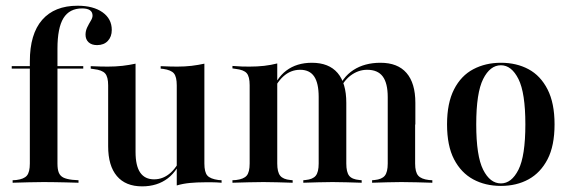

<svg xmlns="http://www.w3.org/2000/svg" viewBox="-20 -651 2038 684"><path d="M21.8 -406.5V-415.3H276.6V-406.5ZM135.5 -2.4Q108.1 -2.4 82.7 -1.6Q57.3 -0.8 25 0V-8.9L37.9 -9.7Q65.3 -12.9 75.8 -25.4Q86.3 -37.9 86.3 -68.5V-207.3H184.7V-68.5Q184.7 -47.6 189.5 -35.9Q194.4 -24.2 205.6 -18.5Q216.9 -12.9 237.1 -10.5L259.7 -8.9V0Q236.3 -0.8 215.7 -1.2Q195.2 -1.6 175.8 -2Q156.5 -2.4 135.5 -2.4ZM86.3 -207.3V-432.3Q86.3 -529.8 130.2 -580.2Q174.2 -630.6 256.5 -630.6Q312.1 -630.6 345.2 -607.3Q378.2 -583.9 378.2 -544.4Q378.2 -520.2 364.1 -505.2Q350 -490.3 325.8 -490.3Q306.5 -490.3 295.6 -500.4Q284.7 -510.5 284.7 -527.4Q284.7 -541.1 290.7 -553.6Q296.8 -566.1 303.2 -576.6Q309.7 -587.1 309.7 -595.2Q309.7 -621 272.6 -621Q227.4 -621 206 -586.3Q184.7 -551.6 184.7 -477.4V-207.3Z M462.9 -415.3V-207.3H365.3V-346.8Q365.3 -377.4 354.4 -389.5Q343.5 -401.6 314.5 -404.8L303.2 -406.5V-415.3Q323.4 -414.5 336.7 -414.1Q350 -413.7 363.7 -413.7Q391.9 -413.7 416.5 -416.5Q441.1 -419.4 462.9 -424.2ZM462.9 -207.3V-109.7Q462.9 -60.5 479.4 -36.3Q496 -12.1 529 -12.1Q562.1 -12.1 588.7 -36.3Q615.3 -60.5 633.1 -108.9L635.5 -104.8Q615.3 -44.4 577.8 -15.7Q540.3 12.9 486.3 12.9Q427.4 12.9 396.4 -23.8Q365.3 -60.5 365.3 -129.8V-207.3ZM609.7 0V-207.3H708.1V-68.5Q708.1 -37.9 718.5 -25.8Q729 -13.7 758.1 -9.7L769.4 -8.9V0Q750 -1.6 736.3 -1.6Q722.6 -1.6 709.7 -1.6Q681.5 -1.6 656.5 0.8Q631.5 3.2 609.7 9.7ZM708.1 -415.3V-207.3H609.7V-346.8Q609.7 -377.4 599.6 -389.5Q589.5 -401.6 561.3 -405.6L552.4 -406.5V-415.3Q572.6 -414.5 585.5 -414.1Q598.4 -413.7 611.3 -413.7Q638.7 -413.7 662.5 -416.5Q686.3 -419.4 708.1 -424.2Z M918.5 -2.4Q891.1 -2.4 865.7 -1.6Q840.3 -0.8 808.1 0V-8.9L821 -9.7Q848.4 -12.9 858.9 -25.4Q869.4 -37.9 869.4 -68.5V-207.3H967.7V-68.5Q967.7 -37.9 978.2 -25Q988.7 -12.1 1014.5 -9.7L1022.6 -8.9V0Q991.9 -0.8 968.1 -1.6Q944.4 -2.4 918.5 -2.4ZM869.4 -207.3V-347.6Q869.4 -378.2 858.9 -390.3Q848.4 -402.4 819.4 -405.6L808.1 -407.3V-416.1Q828.2 -414.5 841.5 -414.1Q854.8 -413.7 868.5 -413.7Q896.8 -413.7 921.4 -416.5Q946 -419.4 967.7 -425V-416.1V-207.3ZM1115.3 -207.3V-305.6Q1115.3 -354.8 1099.2 -378.6Q1083.1 -402.4 1049.2 -402.4Q1015.3 -402.4 989.1 -378.6Q962.9 -354.8 944.4 -306.5L941.9 -310.5Q962.9 -371.8 1000 -399.6Q1037.1 -427.4 1091.1 -427.4Q1151.6 -427.4 1182.7 -391.1Q1213.7 -354.8 1213.7 -284.7V-207.3ZM1164.5 -2.4Q1138.7 -2.4 1114.9 -1.6Q1091.1 -0.8 1060.5 0V-8.9L1068.5 -9.7Q1094.4 -12.1 1104.8 -25Q1115.3 -37.9 1115.3 -68.5V-207.3H1213.7V-68.5Q1213.7 -37.9 1223.8 -25Q1233.9 -12.1 1260.5 -9.7L1268.5 -8.9V0Q1237.9 -0.8 1214.1 -1.6Q1190.3 -2.4 1164.5 -2.4ZM1361.3 -207.3V-304.8Q1361.3 -354.8 1343.5 -378.6Q1325.8 -402.4 1287.9 -402.4Q1256.5 -402.4 1229 -381.9Q1201.6 -361.3 1183.1 -317.7L1179.8 -323.4Q1199.2 -375.8 1239.1 -401.6Q1279 -427.4 1335.5 -427.4Q1396.8 -427.4 1428.2 -391.1Q1459.7 -354.8 1459.7 -284.7V-207.3ZM1409.7 -2.4Q1384.7 -2.4 1360.5 -1.6Q1336.3 -0.8 1305.6 0V-8.9L1314.5 -9.7Q1340.3 -12.1 1350.8 -25Q1361.3 -37.9 1361.3 -68.5V-207.3H1458.9V-68.5Q1458.9 -37.9 1469.8 -25.4Q1480.6 -12.9 1508.1 -9.7L1520.2 -8.9V0Q1488.7 -0.8 1463.3 -1.6Q1437.9 -2.4 1409.7 -2.4Z M1764.5 11.3Q1708.9 11.3 1665.7 -12.1Q1622.6 -35.5 1597.6 -83.5Q1572.6 -131.5 1572.6 -208.1Q1572.6 -283.9 1597.6 -332.7Q1622.6 -381.5 1666.1 -404.4Q1709.7 -427.4 1764.5 -427.4Q1820.2 -427.4 1862.9 -404.4Q1905.6 -381.5 1930.6 -332.7Q1955.6 -283.9 1955.6 -208.1Q1955.6 -131.5 1930.6 -83.5Q1905.6 -35.5 1862.9 -12.1Q1820.2 11.3 1764.5 11.3ZM1764.5 2.4Q1802.4 2.4 1827 -46.4Q1851.6 -95.2 1851.6 -208.1Q1851.6 -320.2 1827 -369.4Q1802.4 -418.5 1764.5 -418.5Q1725.8 -418.5 1701.2 -369.4Q1676.6 -320.2 1676.6 -208.1Q1676.6 -95.2 1701.2 -46.4Q1725.8 2.4 1764.5 2.4Z"/></svg>

Font: Playfair 144pt SemiCondensed SemiBold
Style: Regular
Weight: 600
Width: 4
Designer: Claus Eggers Sørensen
Foundry: Claus Eggers Sørensen
Version: Version 2.203